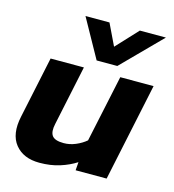

<svg xmlns="http://www.w3.org/2000/svg" viewBox="-107 -797 811 897"><g transform="rotate(15 298.0 -349.0)"><path d="M300 -521 196 -708H312L362 -604L459 -708H585L400 -521ZM165 10Q87 10 47.5 -39Q8 -88 27 -176L90 -474H251L190 -185Q181 -145 194.5 -126.5Q208 -108 251 -108Q280 -108 308.5 -120Q337 -132 358 -150L427 -474H588L488 0H338L341 -40Q307 -18 263 -4Q219 10 165 10Z"/></g></svg>

Font: Kanit SemiBold
Style: Italic
Weight: 600
Italic angle: -12°
Designer: Katatrad Team
Foundry: CadsonDemak
Version: Version 2.000; ttfautohint (v1.8.3)